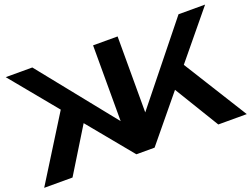

<svg xmlns="http://www.w3.org/2000/svg" viewBox="-112 -989 1606 1229"><g transform="rotate(-20 691.0 -375.0)"><path d="M1 0 298 -476 420 -368 194 0ZM1187 0 963 -368 1084 -476 1381 0ZM774 -157 727 -174 1189 -750H1370L753 0H629L12 -750H193L655 -174L607 -157V-750H774Z"/></g></svg>

Font: Unbounded Medium
Style: Regular
Weight: 500
Designer: Luke Prowse, Jean-Baptiste Morizot, Fátima Lázaro, Florian Runge
Foundry: NaN
Version: Version 1.700